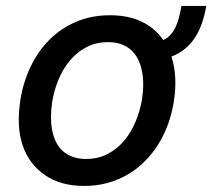

<svg xmlns="http://www.w3.org/2000/svg" viewBox="-20 -603 701 634"><path d="M47.6 -274.9Q56.8 -332 81 -382.6Q105.1 -433.2 142.6 -471.1Q180 -508.9 230.6 -530.7Q281.2 -552.6 343 -552.6Q403.8 -552.6 447.6 -531.6Q491.5 -510.7 519.2 -470.9Q533 -477.3 542.8 -487.9Q552.6 -498.6 559.5 -513Q566.4 -527.3 571 -545.1Q575.6 -562.9 579.2 -583.5H661.2Q655.9 -552.6 646.7 -526.1Q637.4 -499.6 623.4 -478.3Q609.4 -457 590.4 -441.4Q571.4 -425.8 546.2 -416.2Q567.5 -350.5 553.6 -265.6Q547.6 -227.6 534.6 -192.3Q521.7 -157 502.5 -126.2Q483.3 -95.5 458.1 -70.3Q432.9 -45.1 402.2 -27Q371.4 -8.9 335.2 1.1Q299 11 258.2 11Q180 11 128.2 -24.9Q74.9 -61.8 54.3 -124.5Q33.7 -187.1 47.6 -274.9ZM152.3 -172.2Q156.6 -150.9 165.3 -133.5Q174 -116.1 187.9 -103.9Q201.7 -91.6 220.7 -84.9Q239.7 -78.1 264.2 -78.1Q305 -78.1 336.6 -95.2Q368.3 -112.2 391.2 -139.9Q414.1 -167.6 428.4 -202.9Q442.8 -238.3 448.9 -274.9Q457 -328.1 448.5 -369.3Q444.2 -390.6 435.4 -408Q426.5 -425.4 412.8 -437.9Q399.1 -450.3 380.3 -457Q361.5 -463.8 337 -463.8Q296.2 -463.8 264.4 -446.7Q232.6 -429.7 209.7 -401.6Q186.8 -373.6 172.4 -338.2Q158 -302.9 152.3 -266Q144.5 -214.8 152.3 -172.2Z"/></svg>

Font: Inter P Medium
Style: Italic
Weight: 500
Italic angle: 9.39999°
Designer: Rasmus Andersson
Foundry: rsms
Version: Version 3.018;git-588b23468